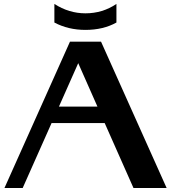

<svg xmlns="http://www.w3.org/2000/svg" viewBox="-20 -947 862 967"><path d="M253.9 -927.2Q327.1 -879.9 410.2 -879.9Q496.6 -879.9 566.4 -927.2V-833.5Q500 -796.4 410.2 -796.4Q323.7 -796.4 253.9 -833.5ZM2.4 0 332.5 -737.3H488.8L819.3 0H652.3L507.3 -327.1H239.7L94.2 0ZM470.7 -410.2 374 -628.9 276.9 -410.2Z"/></svg>

Font: Klaudia
Style: Bold
Weight: 700
Designer: Wojciech Kalinowski "wmk69" (wmk69@o2.pl)
Foundry: Wojciech Kalinowski "wmk69" (wmk69@o2.pl)
Version: Version 3.1.0; 2021-05-10